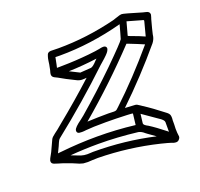

<svg xmlns="http://www.w3.org/2000/svg" viewBox="-131 -886 1099 1057"><g transform="rotate(-20 418.0 -357.0)"><path d="M706.1 -43.9 707 -43.5Q708 -43 708.3 -42.7Q708.5 -42.5 709 -42V-99.1Q708.5 -112.3 679.2 -130.4Q610.4 -179.2 595.7 -188.5Q592.3 -162.1 589.4 -136.2V-133.3Q589.8 -124 614.3 -111.8Q649.4 -89.8 706.1 -44.9V-44.4Q707 -43.9 707.5 -43.5Q707 -43.5 707 -43.9ZM637.2 -41.5Q616.2 -57.1 593.8 -72.3L584 -79.6Q568.8 -93.8 550.3 -98.1Q430.7 -112.3 319.8 -112.3Q238.3 -112.3 155.3 -105.5Q182.6 -95.7 209 -85Q226.1 -79.6 245.1 -79.6Q252.9 -79.6 261.2 -80.3Q269.5 -81.1 278.3 -81.1Q463.4 -81.1 637.2 -41.5ZM94.2 -139.2Q99.1 -140.1 103.8 -140.4Q108.4 -140.6 111.8 -141.1L115.2 -141.6L112.3 -141.1Q221.2 -152.8 327.1 -152.8Q439.5 -152.8 549.3 -139.6Q552.7 -172.4 557.1 -204.6Q556.2 -206.1 524.9 -207.5Q457 -210.4 399.9 -210.4Q320.8 -210.4 283.2 -206.5Q270.5 -204.6 258.8 -204.6Q251 -204.6 243.2 -205.6Q232.9 -207.5 230.5 -216.8Q230 -219.2 230 -221.2Q230 -223.6 230.5 -225.6Q233.9 -241.2 275.4 -270.5Q287.1 -279.3 296.9 -287.6Q409.7 -384.8 517.1 -489.3Q627.9 -598.6 633.8 -611.8Q635.7 -615.7 644 -647L656.2 -691.4Q469.7 -641.6 288.6 -641.6L262.2 -642.1L254.4 -603L250 -583.5L282.7 -584Q359.4 -585 437 -592.8Q487.8 -598.1 503.7 -601.8Q519.5 -605.5 528.3 -605.5Q536.1 -605.5 541 -602.1Q546.9 -597.7 546.9 -591.3Q546.9 -589.4 546.4 -586.9Q545.9 -583.5 541.5 -575.2Q534.2 -561.5 493.2 -526.4Q485.8 -520.5 481.9 -516.6Q314.9 -358.4 133.3 -214.4Q125 -207.5 119.6 -193.8Q116.2 -183.6 94.2 -139.2ZM361.8 -515.1 425.8 -519.5Q438.5 -521.5 462.4 -547.9L471.7 -557.1Q387.7 -545.9 305.2 -543.5Q330.6 -530.3 361.8 -515.1ZM306.6 -248Q368.2 -251 429.7 -251L462.9 -250Q471.7 -250 476.6 -252.7Q481.4 -255.4 487.3 -261.7L490.7 -264.6Q621.6 -387.2 750 -539.1Q733.4 -546.4 711.9 -555.2Q690.4 -564 673.3 -570.6Q656.2 -577.1 654.8 -577.6Q490.2 -403.3 306.6 -248ZM676.3 -616.7Q676.3 -614.3 697.3 -606.9Q732.9 -594.7 768.1 -578.6Q777.8 -618.7 789.1 -658.7L789.6 -661.1Q790 -663.1 790 -664.1Q790 -666 788.8 -667.2Q787.6 -668.5 784.4 -668.9Q781.2 -669.4 778.3 -670.4Q738.3 -682.1 697.3 -693.4Q686 -654.8 676.3 -616.7ZM727.5 25.9Q713.4 25.9 699.2 19Q688 15.1 643.6 3.9Q471.7 -37.6 292.5 -40.5Q277.3 -40.5 260.7 -39.6Q246.6 -38.1 232.9 -38.1Q219.7 -38.1 206.5 -39.6Q185.5 -44.4 166 -54.2Q155.3 -59.1 145 -63Q92.8 -82.5 74.2 -86.9Q64 -89.4 54.7 -93.3Q40 -98.6 40 -111.3Q40 -114.3 40.5 -117.2Q41.5 -120.6 44.9 -128.4Q46.9 -132.8 61.5 -158.7Q77.1 -190.9 91.8 -224.1Q96.7 -233.9 117.2 -249Q129.9 -257.3 166 -288.1Q277.3 -378.4 384.8 -476.6Q375.5 -475.1 359.4 -475.1Q344.2 -475.1 330.1 -481.9Q270.5 -510.7 235.4 -531.7L227.5 -535.6Q220.2 -538.6 213.9 -543Q205.1 -549.3 205.1 -561Q205.1 -564.9 206.1 -569.3Q207.5 -576.7 210.4 -585Q218.3 -622.6 218.8 -632.8Q219.7 -640.1 221.2 -647.5Q223.1 -656.7 227.8 -669.4Q232.4 -682.1 250 -683.1Q272.9 -682.1 295.4 -682.1Q460 -682.1 629.9 -724.1L647.9 -730Q674.3 -739.7 686 -739.7Q696.3 -739.7 799.3 -708.5L808.1 -706.5Q815.4 -705.1 822.8 -702.6Q836.4 -696.8 836.4 -684.6V-681.2Q834.5 -673.3 832 -665.5L829.6 -658.7Q814 -601.6 808.6 -576.7L806.6 -564.5Q802.7 -546.9 790.5 -530.8Q666 -382.3 525.9 -248Q555.7 -246.6 585 -244.6Q594.7 -244.1 610.4 -232.4Q614.3 -229 618.2 -227.1Q669.9 -193.8 733.9 -143.6Q746.1 -134.3 749 -124.5Q751 -117.2 751 -107.4Q751 -103.5 750.5 -99.1L750 -95.2V-70.8Q749 -57.6 749 -44.9Q749 -21.5 752.4 0.5L752 5.4Q750.5 12.2 743.7 19Q736.8 25.9 727.5 25.9Z"/></g></svg>

Font: Third Street
Style: Regular
Weight: 400
Designer: GGBotNet
Foundry: GGBotNet
Version: 0.90